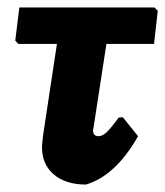

<svg xmlns="http://www.w3.org/2000/svg" viewBox="-20 -487 444 516"><path d="M211 9Q155 9 123 -19.5Q91 -48 93 -97L96 -125L133 -369H29L21 -378L32 -467H395L404 -458L394 -369H266L232 -148L230 -137Q230 -121 245 -121Q255 -121 266 -131Q277 -141 299 -171L310 -172L351 -121Q291 -15 211 9Z"/></svg>

Font: Alegreya Sans ExtraBold
Style: Italic
Weight: 800
Italic angle: -7°
Designer: Juan Pablo del Peral
Foundry: Huerta Tipografica
Version: Version 2.007